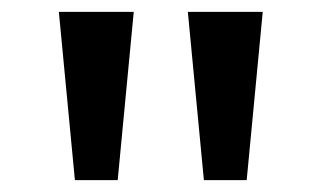

<svg xmlns="http://www.w3.org/2000/svg" viewBox="-20 -725 541 323"><path d="M106 -422 79 -705H205L178 -422ZM323 -422 296 -705H422L395 -422Z"/></svg>

Font: Nunito Sans 7pt Expanded Medium
Style: Regular
Weight: 500
Width: 7
Designer: Vernon Adams
Foundry: Vernon Adams
Version: Version 3.101;gftools[0.9.27]